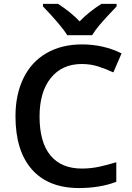

<svg xmlns="http://www.w3.org/2000/svg" viewBox="-20 -951 674 981"><path d="M397.9 -624Q297.4 -624 239.7 -552.7Q182.1 -481.4 182.1 -356Q182.1 -224.6 237.5 -157.2Q293 -89.8 397.9 -89.8Q443.4 -89.8 485.8 -98.9Q528.3 -107.9 574.2 -122.1V-22Q490.2 9.8 383.8 9.8Q227.1 9.8 143.1 -85.2Q59.1 -180.2 59.1 -356.9Q59.1 -468.3 99.9 -551.8Q140.6 -635.3 217.8 -679.7Q294.9 -724.1 398.9 -724.1Q508.3 -724.1 601.1 -678.2L559.1 -581.1Q522.9 -598.1 482.7 -611.1Q442.4 -624 397.9 -624ZM575.7 -931.2V-918Q514.2 -854 489 -823.7Q463.9 -793.5 450.7 -771H323.7Q292 -822.3 199.7 -918V-931.2H276.9Q344.2 -887.2 386.7 -841.8Q434.1 -890.6 498 -931.2Z"/></svg>

Font: f0_1792           
Style: Regular
Weight: 600
Foundry: Ascender Corporation
Version: Version 1.10